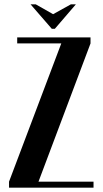

<svg xmlns="http://www.w3.org/2000/svg" viewBox="-20 -873 477 893"><path d="M60 -671V-699H401V-671L159 -28H415V0H22V-28L265 -671ZM146 -853 227 -807 310 -853H333L235 -739H221L122 -853Z"/></svg>

Font: Moniqa Black Heading
Style: Regular
Weight: 900
Designer: Rajesh Rajput
Foundry: Rajesh Rajput
Version: Version 1.000